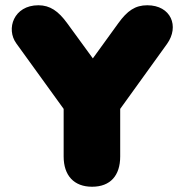

<svg xmlns="http://www.w3.org/2000/svg" viewBox="-20 -700 700 730"><path d="M330 10C400 10 437 -33 437 -105V-286L615 -533C663 -600 630 -680 540 -680C494 -680 464 -659 430 -612L333 -478L236 -611C202 -658 170 -680 126 -680C32 -680 2 -590 42 -535L222 -286V-105C222 -33 261 10 330 10Z"/></svg>

Font: SN Pro Black
Style: Regular
Weight: 900
Designer: Tobias Whetton
Foundry: Supernotes
Version: Version 1.001;Glyphs 3.2 (3249)